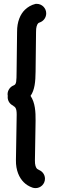

<svg xmlns="http://www.w3.org/2000/svg" viewBox="-20 -739 314 988"><path d="M178.2 134.8 178.7 133.8C175.8 132.8 172.4 131.3 170.4 129.4C164.1 122.6 159.2 109.4 159.7 86.4L163.1 -117.7C163.6 -163.1 161.1 -210.4 137.2 -245.6C158.7 -275.9 162.6 -319.3 163.1 -370.1L165.5 -575.2C165 -598.6 170.4 -612.8 176.3 -619.1C178.2 -621.1 181.6 -622.6 184.6 -623.5C204.1 -630.4 217.8 -648.4 217.8 -670.4C217.8 -697.3 195.8 -719.2 168.9 -719.2H163.6C139.6 -713.4 122.1 -702.1 107.9 -688.5C85 -666 67.4 -627.9 67.9 -575.2L65.4 -371.1C64.9 -320.3 64.9 -305.2 50.8 -299.8C32.7 -293 19 -274.9 19 -253.9C19 -251 19.5 -247.6 20 -245.1C19.5 -242.7 19.5 -241.2 19.5 -239.3C19.5 -219.2 31.2 -202.6 48.8 -194.8L48.3 -193.8C67.9 -185.1 66.4 -163.1 65.4 -119.6L62 84.5C61 138.7 79.6 176.3 102.1 198.7C113.3 210 128.4 220.2 147.5 226.6C151.9 228 157.2 229 163.1 229C189.5 229 211.4 207.5 211.4 180.7C211.4 159.2 197.3 141.1 178.2 134.8Z"/></svg>

Font: Velvelyne Book
Style: Bold
Weight: 700
Designer: Manon Van der Borght et Mariel Nils
Foundry: Velvetyne
Version: Version 1.070;Glyphs 3.3.1 (3343)